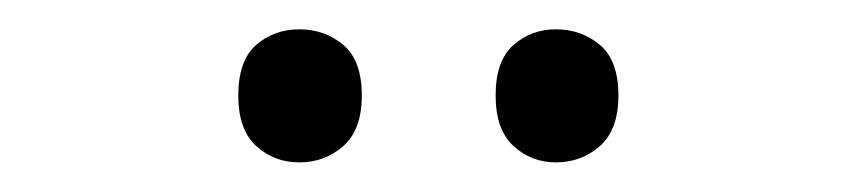

<svg xmlns="http://www.w3.org/2000/svg" viewBox="-20 -696 576 129"><path d="M140.1 -631.8Q140.1 -655.3 152.1 -665.8Q164.1 -676.3 181.2 -676.3Q198.2 -676.3 210.7 -665.8Q223.1 -655.3 223.1 -631.8Q223.1 -608.9 210.7 -597.9Q198.2 -586.9 181.2 -586.9Q164.1 -586.9 152.1 -597.9Q140.1 -608.9 140.1 -631.8ZM313 -631.8Q313 -655.3 325 -665.8Q336.9 -676.3 353.5 -676.3Q370.6 -676.3 383.1 -665.8Q395.5 -655.3 395.5 -631.8Q395.5 -608.9 383.1 -597.9Q370.6 -586.9 353.5 -586.9Q336.9 -586.9 325 -597.9Q313 -608.9 313 -631.8Z"/></svg>

Font: Bpm'online Open Sans
Style: Regular
Weight: 400
Foundry: Ascender Corporation
Version: Version 1.10